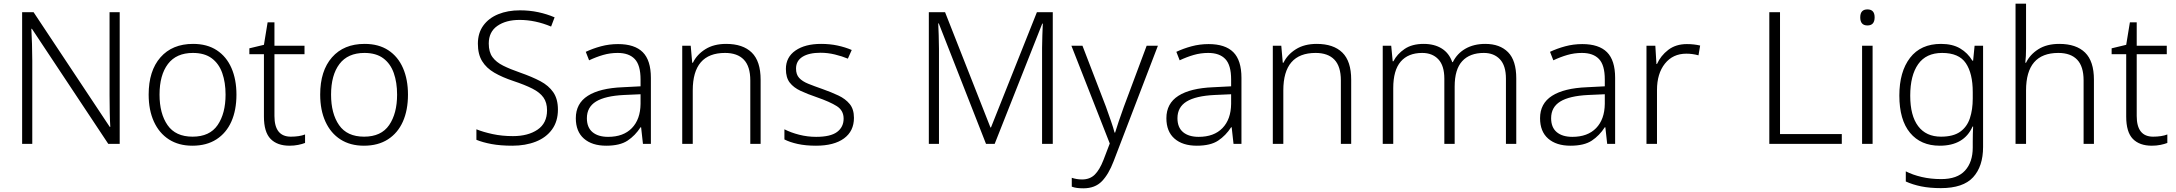

<svg xmlns="http://www.w3.org/2000/svg" viewBox="-20 -780 11796 1041"><path d="M629 0H567L153 -624H150Q152 -585 153.5 -541.5Q155 -498 155 -451V0H100V-714H162L575 -92H578Q576 -123 575 -171Q574 -219 574 -261V-714H629Z M1262 -267Q1262 -183 1234.5 -121Q1207 -59 1153.5 -24.5Q1100 10 1023 10Q949 10 896 -24Q843 -58 814.5 -120.5Q786 -183 786 -267Q786 -396 850 -469Q914 -542 1027 -542Q1103 -542 1155.5 -507.5Q1208 -473 1235 -411Q1262 -349 1262 -267ZM845 -267Q845 -164 888.5 -101.5Q932 -39 1024 -39Q1117 -39 1160 -102Q1203 -165 1203 -267Q1203 -333 1185 -384Q1167 -435 1128 -464Q1089 -493 1026 -493Q936 -493 890.5 -433Q845 -373 845 -267Z M1557 -39Q1579 -39 1599 -42Q1619 -45 1634 -51V-5Q1619 1 1597 5.5Q1575 10 1550 10Q1483 10 1447 -27Q1411 -64 1411 -148V-486H1332V-518L1411 -537L1431 -659H1468V-532H1631V-486H1468V-151Q1468 -39 1557 -39Z M2192 -267Q2192 -183 2164.5 -121Q2137 -59 2083.5 -24.5Q2030 10 1953 10Q1879 10 1826 -24Q1773 -58 1744.5 -120.5Q1716 -183 1716 -267Q1716 -396 1780 -469Q1844 -542 1957 -542Q2033 -542 2085.5 -507.5Q2138 -473 2165 -411Q2192 -349 2192 -267ZM1775 -267Q1775 -164 1818.5 -101.5Q1862 -39 1954 -39Q2047 -39 2090 -102Q2133 -165 2133 -267Q2133 -333 2115 -384Q2097 -435 2058 -464Q2019 -493 1956 -493Q1866 -493 1820.5 -433Q1775 -373 1775 -267Z M3005 -186Q3005 -122 2973 -78Q2941 -34 2885 -12Q2829 10 2758 10Q2693 10 2645 1Q2597 -8 2563 -22V-79Q2600 -64 2651 -53Q2702 -42 2761 -42Q2843 -42 2894.5 -77Q2946 -112 2946 -182Q2946 -224 2926.5 -251.5Q2907 -279 2866.5 -299.5Q2826 -320 2763 -341Q2703 -361 2660 -386Q2617 -411 2594 -448.5Q2571 -486 2571 -543Q2571 -601 2600.5 -641.5Q2630 -682 2681.5 -703Q2733 -724 2799 -724Q2851 -724 2898 -714Q2945 -704 2987 -686L2968 -636Q2882 -672 2797 -672Q2723 -672 2676.5 -639.5Q2630 -607 2630 -544Q2630 -498 2650 -470.5Q2670 -443 2708 -424Q2746 -405 2801 -386Q2864 -364 2909.5 -340Q2955 -316 2980 -279.5Q3005 -243 3005 -186Z M3331 -541Q3421 -541 3465 -497Q3509 -453 3509 -358V0H3466L3456 -90H3453Q3424 -45 3382.5 -17.5Q3341 10 3267 10Q3190 10 3146 -28.5Q3102 -67 3102 -139Q3102 -219 3167 -260.5Q3232 -302 3356 -307L3453 -312V-349Q3453 -427 3421.5 -460Q3390 -493 3329 -493Q3288 -493 3250 -482Q3212 -471 3174 -453L3156 -499Q3194 -517 3238.5 -529Q3283 -541 3331 -541ZM3363 -265Q3261 -260 3211.5 -229.5Q3162 -199 3162 -139Q3162 -89 3192.5 -63.5Q3223 -38 3277 -38Q3360 -38 3406 -85.5Q3452 -133 3453 -217V-269Z M3917 -542Q4008 -542 4056 -495Q4104 -448 4104 -348V0H4048V-344Q4048 -420 4013 -456.5Q3978 -493 3911 -493Q3736 -493 3736 -290V0H3679V-532H3725L3733 -440H3737Q3758 -484 3804 -513Q3850 -542 3917 -542Z M4610 -141Q4610 -69 4556 -29.5Q4502 10 4404 10Q4348 10 4305 0.5Q4262 -9 4233 -24V-79Q4268 -61 4313 -49.5Q4358 -38 4405 -38Q4483 -38 4518.5 -64.5Q4554 -91 4554 -137Q4554 -181 4517 -204.5Q4480 -228 4408 -253Q4358 -270 4320.5 -287.5Q4283 -305 4262 -332Q4241 -359 4241 -406Q4241 -470 4293 -506Q4345 -542 4432 -542Q4480 -542 4521.5 -533Q4563 -524 4598 -509L4577 -462Q4546 -475 4507 -484.5Q4468 -494 4429 -494Q4366 -494 4331 -472Q4296 -450 4296 -408Q4296 -376 4313 -357.5Q4330 -339 4362 -326Q4394 -313 4440 -297Q4488 -280 4526 -262Q4564 -244 4587 -216Q4610 -188 4610 -141Z M5326 0 5070 -653H5067Q5068 -625 5069.5 -589.5Q5071 -554 5071 -515V0H5016V-714H5104L5350 -89H5353L5602 -714H5688V0H5630V-521Q5630 -554 5631.5 -588.5Q5633 -623 5634 -652H5631L5373 0Z M5789 -532H5849L5976 -202Q5992 -157 6004 -122.5Q6016 -88 6023 -61H6026Q6041 -111 6073 -200L6197 -532H6258L6018 94Q5991 165 5954 203Q5917 241 5854 241Q5835 241 5819.5 239Q5804 237 5791 232V184Q5803 188 5817 190.5Q5831 193 5847 193Q5889 193 5915.5 167Q5942 141 5963 87L5997 -2Z M6533 -541Q6623 -541 6667 -497Q6711 -453 6711 -358V0H6668L6658 -90H6655Q6626 -45 6584.5 -17.5Q6543 10 6469 10Q6392 10 6348 -28.5Q6304 -67 6304 -139Q6304 -219 6369 -260.5Q6434 -302 6558 -307L6655 -312V-349Q6655 -427 6623.5 -460Q6592 -493 6531 -493Q6490 -493 6452 -482Q6414 -471 6376 -453L6358 -499Q6396 -517 6440.5 -529Q6485 -541 6533 -541ZM6565 -265Q6463 -260 6413.5 -229.5Q6364 -199 6364 -139Q6364 -89 6394.5 -63.5Q6425 -38 6479 -38Q6562 -38 6608 -85.5Q6654 -133 6655 -217V-269Z M7119 -542Q7210 -542 7258 -495Q7306 -448 7306 -348V0H7250V-344Q7250 -420 7215 -456.5Q7180 -493 7113 -493Q6938 -493 6938 -290V0H6881V-532H6927L6935 -440H6939Q6960 -484 7006 -513Q7052 -542 7119 -542Z M8033 -542Q8112 -542 8156.5 -497Q8201 -452 8201 -355V0H8145V-353Q8145 -424 8112.5 -458.5Q8080 -493 8025 -493Q7949 -493 7908 -448.5Q7867 -404 7867 -311V0H7811V-353Q7811 -424 7778.5 -458.5Q7746 -493 7691 -493Q7615 -493 7574.5 -446Q7534 -399 7534 -302V0H7477V-532H7523L7531 -448H7535Q7555 -487 7595.5 -514.5Q7636 -542 7699 -542Q7757 -542 7797 -517Q7837 -492 7854 -443H7857Q7880 -490 7925.5 -516Q7971 -542 8033 -542Z M8559 -541Q8649 -541 8693 -497Q8737 -453 8737 -358V0H8694L8684 -90H8681Q8652 -45 8610.5 -17.5Q8569 10 8495 10Q8418 10 8374 -28.5Q8330 -67 8330 -139Q8330 -219 8395 -260.5Q8460 -302 8584 -307L8681 -312V-349Q8681 -427 8649.5 -460Q8618 -493 8557 -493Q8516 -493 8478 -482Q8440 -471 8402 -453L8384 -499Q8422 -517 8466.5 -529Q8511 -541 8559 -541ZM8591 -265Q8489 -260 8439.5 -229.5Q8390 -199 8390 -139Q8390 -89 8420.5 -63.5Q8451 -38 8505 -38Q8588 -38 8634 -85.5Q8680 -133 8681 -217V-269Z M9126 -541Q9165 -541 9198 -533L9189 -480Q9157 -489 9123 -489Q9050 -489 9007 -435Q8964 -381 8964 -292V0H8907V-532H8955L8961 -433H8964Q8984 -478 9025 -509.5Q9066 -541 9126 -541Z M9573 0V-714H9631V-53H9966V0Z M10105 -729Q10144 -729 10144 -686Q10144 -642 10105 -642Q10066 -642 10066 -686Q10066 -729 10105 -729ZM10133 -532V0H10076V-532Z M10504 -542Q10566 -542 10607.5 -517.5Q10649 -493 10674 -451H10678L10686 -532H10732V17Q10732 122 10678 181Q10624 240 10503 240Q10443 240 10396.5 230.5Q10350 221 10313 204V149Q10350 168 10399 179.5Q10448 191 10505 191Q10592 191 10634 145Q10676 99 10676 20V-11Q10676 -32 10676.5 -53.5Q10677 -75 10678 -94H10675Q10629 10 10497 10Q10394 10 10336 -60Q10278 -130 10278 -262Q10278 -391 10336 -466.5Q10394 -542 10504 -542ZM10510 -493Q10423 -493 10380 -432Q10337 -371 10337 -261Q10337 -153 10380 -96Q10423 -39 10504 -39Q10570 -39 10607.5 -65.5Q10645 -92 10660.5 -139Q10676 -186 10676 -246V-281Q10676 -382 10638.5 -437.5Q10601 -493 10510 -493Z M10965 -517Q10965 -496 10964 -477Q10963 -458 10961 -440H10965Q10986 -484 11031.5 -513Q11077 -542 11145 -542Q11237 -542 11285 -495Q11333 -448 11333 -348V0H11277V-344Q11277 -420 11242 -456.5Q11207 -493 11140 -493Q10965 -493 10965 -290V0H10908V-760H10965Z M11654 -39Q11676 -39 11696 -42Q11716 -45 11731 -51V-5Q11716 1 11694 5.5Q11672 10 11647 10Q11580 10 11544 -27Q11508 -64 11508 -148V-486H11429V-518L11508 -537L11528 -659H11565V-532H11728V-486H11565V-151Q11565 -39 11654 -39Z"/></svg>

Font: Noto Sans Myanmar Light
Style: Regular
Weight: 300
Designer: Monotype Design Team
Foundry: Monotype Imaging Inc.
Version: Version 2.107; ttfautohint (v1.8.4.7-5d5b)